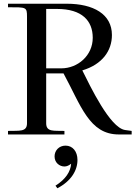

<svg xmlns="http://www.w3.org/2000/svg" viewBox="-20 -722 727 1031"><path d="M651 -24C570 -37 465 -258 422 -344C529 -376 581 -449 581 -534C581 -646 482 -702 338 -702H23V-683C121 -683 125 -685 125 -632V-60C125 -12 83 -21 23 -19V0H326V-19C270 -21 228 -12 228 -60V-328H298H321C415 -155 459 0 618 0H687V-19ZM228 -355V-674H286C421 -674 478 -610 478 -519C478 -424 398 -355 309 -355ZM273 118C273 86 297 60 332 60C370 60 396 91 396 137C396 194 361 251 288 289L278 275C332 241 359 200 362 157C351 166 339 172 326 172C300 172 273 152 273 118Z"/></svg>

Font: Ortica Linear
Style: Regular
Weight: 400
Designer: Benedetta Bovani
Foundry: Collletttivo
Version: Version 2.000;Glyphs 3.1.2 (3151)